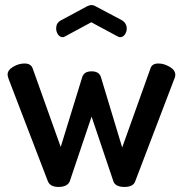

<svg xmlns="http://www.w3.org/2000/svg" viewBox="-20 -729 724 759"><path d="M341 -641 237 -585Q232 -582 228 -582Q217 -582 209.5 -592.5Q202 -603 202 -617Q202 -638 220 -648L324 -704Q334 -709 341 -709Q350 -709 358 -704L462 -649Q481 -637 481 -616Q481 -603 473.5 -592.5Q466 -582 455 -582Q453 -582 449 -583Q447 -585 445 -585ZM669 -417 514 -11Q506 10 472 10Q438 10 429 -10L342 -268L256 -13Q247 10 211 10Q178 10 169 -13L14 -417Q10 -429 10 -434Q10 -452 32 -465Q54 -478 77 -478Q102 -478 109 -459L220 -148L305 -424Q312 -447 342 -447Q372 -447 379 -424L463 -146L575 -459Q581 -478 606 -478Q628 -478 650.5 -465Q673 -452 673 -433Q673 -425 669 -417Z"/></svg>

Font: Dosis
Style: SemiBold
Weight: 600
Designer: Edgar Tolentino, Pablo Impallari, Igino Marini
Foundry: Edgar Tolentino, Pablo Impallari, Igino Marini
Version: Version 1.007